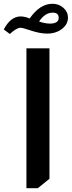

<svg xmlns="http://www.w3.org/2000/svg" viewBox="-71 -972 380 1017"><path d="M86 -874Q140 -952 207 -952Q241 -952 265 -930.5Q289 -909 289 -879Q289 -843 257 -818.5Q225 -794 178 -794Q139 -794 84 -813Q48 -825 38 -825Q17 -825 -19 -792L-51 -816Q-16 -883 36 -885Q62 -885 86 -874ZM136 -858Q169 -847 193 -847Q240 -847 240 -878Q240 -905 208 -905Q167 -905 136 -858ZM191 -716V-25L129 25H69V-716Z"/></svg>

Font: Almarai Bold
Style: Regular
Weight: 700
Designer: Boutros International 2019
Foundry: Created by Boutros International 2019
Version: Version 1.10